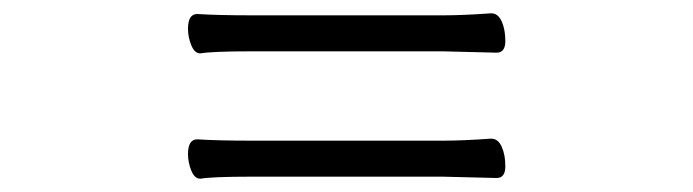

<svg xmlns="http://www.w3.org/2000/svg" viewBox="-20 -537 1040 288"><path d="M276 -516Q306 -514 358 -514H645Q674 -514 716 -517H717Q727 -517 732.5 -505Q738 -493 738 -475.5Q738 -458 725 -458L644 -460H357Q299 -460 281 -457H280Q272 -457 267 -469Q262 -481 262 -494Q262 -516 276 -516ZM276 -328Q306 -326 358 -326H645Q674 -326 716 -329H717Q727 -329 732.5 -317Q738 -305 738 -287.5Q738 -270 725 -270L644 -272H357Q299 -272 281 -269H280Q272 -269 267 -281Q262 -293 262 -306Q262 -328 276 -328Z"/></svg>

Font: LXGW Bright GB
Style: Regular
Weight: 400
Designer: Christian Thalmann (Catharsis Fonts)
Foundry: LXGW / Christian Thalmann (Catharsis Fonts) / Fontworks Inc.
Version: Version 5.510